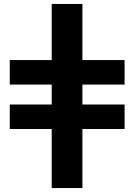

<svg xmlns="http://www.w3.org/2000/svg" viewBox="-20 -762 683 976"><path d="M242.9 194V-106.2H29.6V-230.7H242.9V-332.1H29.6V-456.7H242.9V-742H398.9V-456.7H613.3V-332.1H398.9V-230.7H613.3V-106.2H398.9V194Z"/></svg>

Font: Montserrat Thin
Style: Regular
Weight: 100
Designer: Julieta Ulanovsky
Foundry: Julieta Ulanovsky
Version: Version 9.000